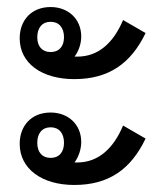

<svg xmlns="http://www.w3.org/2000/svg" viewBox="-20 -562 468 546"><path d="M191 -337C289 -337 352 -381 394 -468L330 -505C302 -439 259 -401 200 -401C197 -401 195 -401 192 -401C205 -418 211 -440 211 -458C211 -509 173 -542 124 -542C69 -542 36 -504 36 -453C36 -382 99 -337 191 -337ZM124 -414C100 -414 86 -430 86 -456C86 -483 100 -500 124 -500C148 -500 162 -483 162 -456C162 -430 148 -414 124 -414ZM191 -36C289 -36 352 -80 394 -168L330 -205C302 -138 258 -100 200 -100C197 -100 195 -100 192 -100C205 -118 211 -140 211 -158C211 -209 173 -242 124 -242C69 -242 36 -204 36 -153C36 -82 99 -36 191 -36ZM124 -113C100 -113 86 -129 86 -156C86 -183 100 -200 124 -200C148 -200 162 -183 162 -156C162 -129 148 -113 124 -113Z"/></svg>

Font: Noto Sans Thai Looped SemiCondensed
Style: Regular
Weight: 400
Width: 4
Designer: Sasikarn Vongin, Ben Mitchell
Foundry: The Fontpad Ltd
Version: Version 1.001